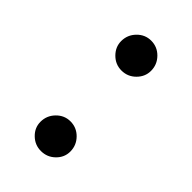

<svg xmlns="http://www.w3.org/2000/svg" viewBox="-176 -602 680 680"><g transform="rotate(45 164.0 -262.5)"><path d="M164.1 -389.6Q133.8 -389.6 111.8 -411.6Q89.8 -433.6 89.8 -462.9Q89.8 -494.1 111.8 -516.6Q133.8 -539.1 164.1 -539.1Q195.3 -539.1 217.3 -516.6Q239.3 -494.1 239.3 -462.9Q239.3 -433.6 217.3 -411.6Q195.3 -389.6 164.1 -389.6ZM164.1 13.7Q133.8 13.7 111.8 -7.8Q89.8 -29.3 89.8 -58.6Q89.8 -89.8 111.8 -112.3Q133.8 -134.8 164.1 -134.8Q195.3 -134.8 217.3 -112.3Q239.3 -89.8 239.3 -58.6Q239.3 -29.3 217.3 -7.8Q195.3 13.7 164.1 13.7Z"/></g></svg>

Font: GenYoMin TW TTF Medium
Style: Regular
Weight: 500
Version: Version 1.300